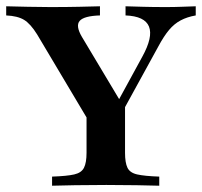

<svg xmlns="http://www.w3.org/2000/svg" viewBox="-31 -591 643 611"><path d="M278.2 -160.5 87.1 -481.5Q66.1 -515.3 45.6 -527.8Q25 -540.3 -11.3 -541.9V-571Q22.6 -570.2 57.7 -569.4Q92.7 -568.5 129 -568.5Q180.6 -568.5 220.2 -569.4Q259.7 -570.2 287.1 -571V-541.9Q236.3 -540.3 222.6 -524.6Q208.9 -508.9 229.8 -473.4L358.1 -258.9L329.8 -241.9L421.8 -410.5Q456.5 -473.4 443.1 -506.5Q429.8 -539.5 368.5 -541.9V-571Q393.5 -570.2 424.6 -569.4Q455.6 -568.5 496.8 -568.5Q523.4 -568.5 546 -569.4Q568.5 -570.2 591.9 -571V-541.9Q564.5 -537.1 544 -526.2Q523.4 -515.3 506.9 -495.6Q490.3 -475.8 472.6 -442.7L317.7 -160.5ZM134.7 0V-29Q182.3 -30.6 205.2 -35.9Q228.2 -41.1 236.3 -57.3Q244.4 -73.4 244.4 -104.8V-250.8L313.7 -196.8L366.9 -279.8V-104.8Q366.9 -73.4 374.6 -57.3Q382.3 -41.1 405.6 -35.9Q429 -30.6 475.8 -29V0Q449.2 -0.8 403.6 -1.6Q358.1 -2.4 307.3 -2.4Q253.2 -2.4 207.7 -1.6Q162.1 -0.8 134.7 0Z"/></svg>

Font: Playfair
Style: Bold
Weight: 700
Designer: Claus Eggers Sørensen
Foundry: Claus Eggers Sørensen
Version: Version 2.001;gftools[0.9.30]